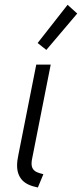

<svg xmlns="http://www.w3.org/2000/svg" viewBox="-20 -790 349 817"><path d="M52.7 -85.4Q52.7 -106 58.1 -130.4L134.3 -515.1H195.8L116.2 -112.3Q114.3 -103 114.3 -94.2Q114.3 -79.1 120.8 -70.3Q127.4 -61.5 137.7 -57.1Q147.9 -52.7 164.6 -48.8L141.1 7.8Q93.3 -1.5 73 -25.1Q52.7 -48.8 52.7 -85.4ZM140.1 -606.9 267.6 -769.5 308.6 -732.4 177.2 -577.6Z"/></svg>

Font: Reddit Sans Vanilla Light
Style: Italic
Weight: 300
Italic angle: -11.25°
Designer: Stephen Hutchings
Version: Version 1.013